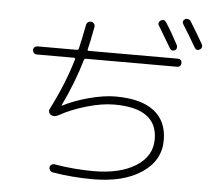

<svg xmlns="http://www.w3.org/2000/svg" viewBox="-58 -905 1117 1013"><g transform="rotate(5 500.0 -398.0)"><path d="M753.9 -820.3Q771.5 -831.1 783.2 -813.5Q813.5 -767.6 849.6 -699.2Q853.5 -691.4 851.6 -683.1Q849.6 -674.8 841.8 -670.9Q825.2 -662.1 814.5 -679.7Q787.1 -726.6 747.1 -793Q742.2 -799.8 744.6 -808.1Q747.1 -816.4 753.9 -820.3ZM912.1 -830.1Q960.9 -751 981.4 -713.9Q985.4 -706.1 982.9 -698.2Q980.5 -690.4 971.7 -685.5Q955.1 -676.8 944.3 -695.3Q918.9 -740.2 875 -810.5Q864.3 -827.1 881.8 -838.9Q889.6 -842.8 898.4 -840.3Q907.2 -837.9 912.1 -830.1ZM118.2 -585Q109.4 -585 103 -591.3Q96.7 -597.7 96.7 -606.9Q96.7 -616.2 103 -622.1Q109.4 -627.9 118.2 -627.9H326.2Q335 -627.9 336.9 -635.7Q348.6 -685.5 363.3 -761.7Q364.3 -771.5 372.1 -777.3Q379.9 -783.2 389.6 -782.2Q398.4 -781.2 404.3 -773.9Q410.2 -766.6 409.2 -757.8Q392.6 -668.9 383.8 -635.7Q381.8 -627.9 389.6 -627.9H862.3Q871.1 -627.9 877 -622.1Q882.8 -616.2 882.8 -606.9Q882.8 -597.7 877 -591.3Q871.1 -585 862.3 -585H378.9Q370.1 -585 368.2 -577.1Q333 -456.1 272.5 -330.1V-328.1Q272.5 -327.1 273.4 -327.1Q333 -358.4 412.1 -379.4Q491.2 -400.4 551.8 -400.4Q686.5 -400.4 755.9 -347.2Q825.2 -293.9 825.2 -192.4Q825.2 -85 728.5 -20Q631.8 44.9 469.7 44.9Q361.3 44.9 255.9 27.3Q247.1 25.4 241.7 18.1Q236.3 10.7 237.3 2Q238.3 -6.8 246.1 -12.2Q253.9 -17.6 262.7 -15.6Q368.2 2 469.7 2Q609.4 2 693.4 -50.8Q777.3 -103.5 777.3 -193.4Q777.3 -357.4 549.8 -357.4Q483.4 -357.4 401.9 -333.5Q320.3 -309.6 259.8 -275.4Q238.3 -263.7 220.7 -273.4Q212.9 -278.3 210 -287.1Q207 -295.9 210.9 -303.7Q283.2 -445.3 321.3 -576.2Q323.2 -585 315.4 -585Z"/></g></svg>

Font: Rounded Mgen+ 1mn light
Style: Regular
Weight: 200
Designer: [Source Han Sans]
Ryoko NISHIZUKA  (kana & ideographs); Paul D. Hunt (Latin, Greek & Cyrillic); Wenlong ZHANG  (bopomofo
Version: Version 1.059.20150602